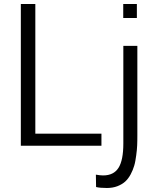

<svg xmlns="http://www.w3.org/2000/svg" viewBox="-20 -731 811 963"><path d="M598.1 -640.6V-710.9H666.5V-640.6ZM516.1 211.9Q481 211.9 461.9 207L460.9 145Q471.7 147 480.5 147.9Q489.3 148.9 497.1 148.9Q550.3 148.9 574.5 110.6Q598.6 72.3 598.6 -11.2V-501H668.9V-53.2Q668.9 -39.1 668.7 -26.1Q668.5 -13.2 668 -2Q667.5 9.3 666.3 22Q665 34.7 663.1 48.8Q661.1 63 658.9 75.7Q656.7 88.4 653.3 99.6Q647 121.6 635.3 143.6Q623.5 165.5 607.9 179.7Q592.3 193.8 568.8 202.9Q545.4 211.9 516.1 211.9ZM84.5 0V-710.9H157.2V-60.5H488.8V0Z"/></svg>

Font: Ride Light
Style: Regular
Weight: 300
Version: Version 3.000